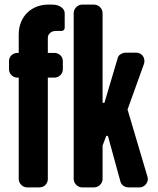

<svg xmlns="http://www.w3.org/2000/svg" viewBox="-20 -811 682 831"><path d="M252 -511Q252 -496 241 -485.5Q230 -475 215 -475H187V-36Q187 -22 177 -11Q167 0 150 0H97Q83 0 72 -11Q61 -22 61 -36V-475H55Q41 -475 30 -485.5Q19 -496 19 -511V-546Q19 -562 30 -572Q41 -582 55 -582H61V-661Q61 -690 70.5 -714Q80 -738 97 -755Q114 -772 137.5 -781.5Q161 -791 187 -791H206Q230 -791 245 -780Q260 -769 260 -754V-690Q260 -685 256 -681Q252 -677 246 -677H221Q206 -677 196.5 -668Q187 -659 187 -648V-582H215Q230 -582 241 -572Q252 -562 252 -546Z M618 -47Q620 -40 620 -37Q620 -23 609.5 -11.5Q599 0 584 0H536Q524 0 514 -7Q504 -14 501 -26L447 -223H440L424 -181V-36Q424 -22 413 -11Q402 0 387 0H335Q321 0 310 -11Q299 -22 299 -36V-754Q299 -769 310 -780Q321 -791 335 -791H387Q402 -791 413 -780Q424 -769 424 -754V-366H432L489 -558Q491 -569 501.5 -576Q512 -583 524 -583H569Q585 -583 595 -572.5Q605 -562 605 -547Q605 -540 603 -534L532 -337Z"/></svg>

Font: H.H. Samuel
Style: Regular
Weight: 900
Width: 1
Designer: deFharo
Foundry: deFharo
Version: Version 1.009